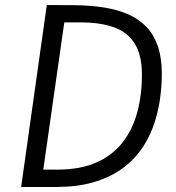

<svg xmlns="http://www.w3.org/2000/svg" viewBox="-20 -743 701 763"><path d="M64 0 166 -723Q168.5 -723 200.5 -722.8Q232.5 -722.5 271.5 -722.5Q338.5 -722 393.5 -713.2Q448.5 -704.5 491.2 -685.2Q534 -666 563.2 -634.8Q592.5 -603.5 607.8 -557.8Q623 -512 623 -450.5Q623 -395 614.5 -340.5Q606 -286 587 -235.5Q568 -185 536.2 -142.2Q504.5 -99.5 458 -67.8Q411.5 -36 348.8 -18Q286 0 204 0ZM152 -69H209Q299 -69 362.8 -97.2Q426.5 -125.5 466.5 -176.2Q506.5 -227 525.2 -295.8Q544 -364.5 544 -446Q544 -524.5 515.2 -570Q486.5 -615.5 432.2 -634.8Q378 -654 300.5 -654H235.5Z"/></svg>

Font: Public Sans Thin Light
Style: Italic
Weight: 300
Italic angle: -8°
Version: Version 2.001